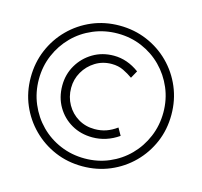

<svg xmlns="http://www.w3.org/2000/svg" viewBox="-104 -821 993 943"><g transform="rotate(15 393.0 -349.5)"><path d="M392 8Q317 8 252.5 -19.5Q188 -47 139 -96Q90 -145 62.5 -209.5Q35 -274 35 -349Q35 -424 62.5 -489Q90 -554 139 -603Q188 -652 252.5 -679.5Q317 -707 392 -707Q467 -707 532 -679.5Q597 -652 646 -603Q695 -554 722.5 -489Q750 -424 750 -349Q750 -274 722.5 -209.5Q695 -145 646 -96Q597 -47 532 -19.5Q467 8 392 8ZM393 -32Q459 -32 516.5 -56.5Q574 -81 617 -124.5Q660 -168 684.5 -226Q709 -284 709 -350Q709 -416 684.5 -473.5Q660 -531 617 -574.5Q574 -618 516.5 -642.5Q459 -667 393 -667Q327 -667 269 -642.5Q211 -618 168 -574.5Q125 -531 100.5 -473.5Q76 -416 76 -350Q76 -284 100.5 -226Q125 -168 168 -124.5Q211 -81 269 -56.5Q327 -32 393 -32ZM403 -142Q344 -142 297 -169Q250 -196 222.5 -243Q195 -290 195 -350Q195 -407 222.5 -454Q250 -501 297 -529Q344 -557 403 -557Q471 -557 532 -512L511 -474Q490 -489 463.5 -502Q437 -515 403 -515Q357 -515 320 -492Q283 -469 261.5 -431.5Q240 -394 240 -350Q240 -304 261.5 -266Q283 -228 320 -206Q357 -184 403 -184Q435 -184 462 -193.5Q489 -203 515 -222L536 -185Q474 -142 403 -142Z"/></g></svg>

Font: Readex Pro ExtraLight
Style: Regular
Weight: 200
Designer: Bonnie Shaver-Troup, Thomas Jockin
Foundry: Lexend
Version: Version 1.203; ttfautohint (v1.8.3)